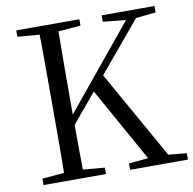

<svg xmlns="http://www.w3.org/2000/svg" viewBox="-81 -809 894 890"><g transform="rotate(-10 366.0 -364.0)"><path d="M155.3 0Q157.3 -83.6 157.4 -167.7Q157.5 -251.7 157.5 -336.8V-391.1Q157.5 -476.1 157.4 -560.4Q157.3 -644.8 155.3 -728H245.3Q244.1 -645.2 243.6 -560.7Q243.1 -476.1 243.1 -391.1V-284.2Q243.1 -231.3 243.6 -157.7Q244.1 -84.1 245.3 0ZM52.8 0V-30.1L190.9 -42.1H212.3L346.8 -30.1V0ZM52.8 -698V-728H349.9V-698L212.3 -686.9H190.9ZM460.3 0V-30.1L590.3 -42.1H608.2L732.4 -30.1V0ZM454.8 -698V-728H703.3V-698L598.6 -686.9L577.9 -685.2ZM198.9 -196.5 195.4 -251.5H205.5L223.6 -274.4L595.8 -728H642.9ZM573.4 0 349.5 -401.4 405.2 -467.1 668.3 0Z"/></g></svg>

Font: Source Han Serif JP VF
Style: Regular
Weight: 250
Designer: Ryoko NISHIZUKA 西塚涼子 (kana & ideographs); Frank Grießhammer (Latin, Greek & Cyrillic); Wenlong ZHANG 张文龙 (bopomofo); San
Foundry: Adobe
Version: Version 2.001;hotconv 1.1.0;makeotfexe 2.6.0